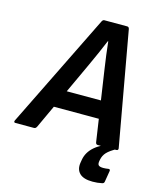

<svg xmlns="http://www.w3.org/2000/svg" viewBox="-154 -743 854 1029"><g transform="rotate(15 272.5 -229.0)"><path d="M-22.4 0Q-27.7 0 -29.4 -3.2Q-31 -6.4 -28.7 -11.7L281.9 -643.3Q287.5 -655 295.2 -655H422.7Q432.4 -655 434.7 -643.3L547.6 -12.4Q548.9 -6.7 545.9 -3.3Q542.9 0 537.2 0H434.2Q424.5 0 422.5 -11.7L364.4 -402.8Q359.1 -438.8 354 -476.6Q348.8 -514.4 345.2 -551.4H342.9Q327.6 -514.1 311.1 -477.4Q294.6 -440.7 277.3 -402.7L96.1 -11.7Q93.7 -6.7 90.1 -3.3Q86.4 0 80.7 0ZM135.8 -137.3 173.6 -235.2H412.7L421.3 -137.3ZM458.1 197Q407.5 197 385.6 175Q363.7 153 370 114.6L372.7 98.7Q380 55.3 416.8 23.6Q453.6 -8.1 522.5 -26.4L541.1 -6.7Q503.4 14.2 487.3 31.5Q471.2 48.8 466.5 73L464.8 82.3Q462.2 98.9 469.3 105Q476.5 111.2 495.4 111.2Q503.4 111.2 509.1 110.5Q514.8 109.8 521.8 108.8Q527.5 107.5 530.5 110.3Q533.5 113.2 532.2 119.2L522.1 179.9Q520.8 189.6 510.4 191.6Q497.7 194.3 484.9 195.7Q472.2 197 458.1 197Z"/></g></svg>

Font: Sofia Sans Hairline
Style: Italic
Weight: 1
Italic angle: -9°
Designer: Botio Nikoltchev, Ani Petrova
Foundry: lettersoup
Version: Version 4.102